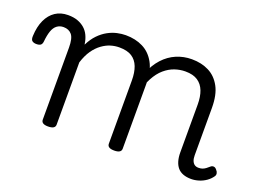

<svg xmlns="http://www.w3.org/2000/svg" viewBox="-141 -707 1216 912"><g transform="rotate(20 467.0 -251.0)"><path d="M159 15Q142 15 133.5 9.5Q125 4 125 -7V-371Q125 -418 110 -436Q95 -454 68 -454Q49 -454 35 -443.5Q21 -433 13.5 -411.5Q6 -390 3 -358Q2 -346 -4.5 -340Q-11 -334 -27 -334Q-40 -334 -48 -340Q-56 -346 -55 -365Q-53 -412 -37.5 -445.5Q-22 -479 5 -497Q32 -515 69 -515Q97 -515 117.5 -507.5Q138 -500 153 -487Q168 -474 177 -455Q186 -436 189 -414L190 -410Q206 -442 226.5 -463Q247 -484 270 -496.5Q293 -509 316 -514Q339 -519 359 -519Q408 -519 446 -500Q484 -481 506.5 -440.5Q529 -400 529 -334V-7Q529 4 520 9.5Q511 15 494 15Q476 15 467.5 9.5Q459 4 459 -7V-326Q459 -367 448 -395.5Q437 -424 413.5 -439Q390 -454 350 -454Q328 -454 306.5 -447.5Q285 -441 263.5 -425.5Q242 -410 224.5 -385Q207 -360 195 -322V-7Q195 4 186 9.5Q177 15 159 15ZM883 17Q860 17 842.5 10.5Q825 4 814 -9Q803 -22 797.5 -41Q792 -60 792 -84V-326Q792 -366 781 -394.5Q770 -423 746.5 -438.5Q723 -454 684 -454Q657 -454 630.5 -445Q604 -436 580 -415.5Q556 -395 537.5 -360.5Q519 -326 508 -276H482Q486 -335 504 -380.5Q522 -426 550.5 -457Q579 -488 615.5 -503.5Q652 -519 693 -519Q742 -519 779.5 -500Q817 -481 839 -440.5Q861 -400 861 -334V-95Q861 -78 865.5 -67Q870 -56 878 -50.5Q886 -45 898 -45Q909 -45 917.5 -48Q926 -51 934 -57Q942 -63 951 -71Q957 -76 965.5 -75Q974 -74 981 -64Q987 -58 988.5 -49.5Q990 -41 985 -34Q974 -18 957.5 -6.5Q941 5 921.5 11Q902 17 883 17Z"/></g></svg>

Font: Playwrite BR Light
Style: Regular
Weight: 300
Version: Version 1.003